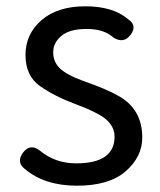

<svg xmlns="http://www.w3.org/2000/svg" viewBox="-20 -577 508 610"><path d="M357 -272Q432 -230 432 -140Q432 -79 379.5 -33Q327 13 224.5 13Q122 13 59 -40Q31 -62 53 -92Q76 -122 106 -99Q155 -58 222 -58Q344 -58 344 -143Q344 -188 289 -216Q261 -231 223 -245Q153 -271 107 -303.5Q61 -336 61 -402.5Q61 -469 112 -513Q163 -557 251 -557Q339 -557 387 -516Q417 -496 395 -466.5Q373 -437 340 -458Q310 -485 255.5 -485Q201 -485 175 -463Q149 -441 149 -411Q149 -381 169.5 -360.5Q190 -340 244 -320Q319 -294 357 -272Z"/></svg>

Font: Raw Maruko Gothic CJK TC
Style: Regular
Weight: 400
Version: Version 1.001